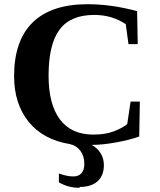

<svg xmlns="http://www.w3.org/2000/svg" viewBox="-20 -679 762 913"><path d="M359 210 358 214Q304 214 260 188V146Q299 160 328 160Q354 160 367 145Q381 129 381 101Q381 63 362 38Q342 12 311 6Q185 -15 116 -100Q47 -186 47 -317Q47 -485 135 -572Q224 -659 396 -659Q510 -659 632 -626L635 -469H591L578 -564Q513 -608 428 -608Q315 -608 263 -538Q211 -468 211 -319Q211 -183 265 -111Q319 -39 424 -39Q480 -39 520 -54Q560 -69 585 -89L601 -196H645L642 -30Q599 -14 533 -2Q468 10 416 10Q442 24 458 49Q474 74 474 106Q474 156 444 183Q414 210 359 210Z"/></svg>

Font: Libra Serif Modern
Style: Bold
Weight: 700
Designer: Stefan Peev, Context Ltd
Foundry: Ascender Corporation
Version: Version 1.000